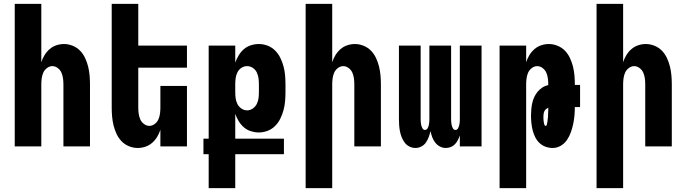

<svg xmlns="http://www.w3.org/2000/svg" viewBox="-20 -755 3540 990"><path d="M56 0V-735H193V-434Q199 -453 209.5 -470.5Q220 -488 235.5 -501.5Q251 -515 270.5 -521.5Q290 -528 310 -528Q333 -528 355 -519Q377 -510 393 -493.5Q409 -477 419 -455.5Q429 -434 434.5 -411.5Q440 -389 442 -366Q444 -343 444 -320V0H307V-320Q307 -335 305 -350.5Q303 -366 297 -380Q291 -394 278 -404Q265 -414 250 -414Q235 -414 222 -404Q209 -394 203 -380Q197 -366 195 -350.5Q193 -335 193 -320V0Z M690 8Q667 8 645 -1Q623 -10 607 -26.5Q591 -43 581 -64.5Q571 -86 565.5 -108.5Q560 -131 558 -154Q556 -177 556 -200V-735H693V-520H944V-406H693V-200Q693 -185 695 -169.5Q697 -154 703 -140Q709 -126 722 -116Q735 -106 750 -106Q765 -106 778 -116Q791 -126 797 -140Q803 -154 805 -169.5Q807 -185 807 -200V-312H944V0H807V-86Q801 -67 790.5 -49.5Q780 -32 764.5 -18.5Q749 -5 729.5 1.5Q710 8 690 8Z M1056 215V40H1029V-40H1056V-520H1193V-432Q1200 -452 1211 -470Q1222 -488 1237.5 -501.5Q1253 -515 1273.5 -521.5Q1294 -528 1314 -528Q1338 -528 1360 -519.5Q1382 -511 1398.5 -494.5Q1415 -478 1425.5 -456.5Q1436 -435 1442 -412.5Q1448 -390 1450 -366.5Q1452 -343 1452 -320V-280Q1452 -257 1450 -233.5Q1448 -210 1442 -187.5Q1436 -165 1425.5 -143.5Q1415 -122 1398.5 -105.5Q1382 -89 1360 -80.5Q1338 -72 1314 -72Q1294 -72 1273.5 -78.5Q1253 -85 1237.5 -98.5Q1222 -112 1211 -130Q1200 -148 1193 -168V-40H1444V40H1193V215ZM1254 -186Q1270 -186 1283.5 -195.5Q1297 -205 1304 -219Q1311 -233 1313 -248.5Q1315 -264 1315 -280V-320Q1315 -336 1313 -351.5Q1311 -367 1304 -381.5Q1297 -396 1283.5 -405Q1270 -414 1254 -414Q1238 -414 1224.5 -405Q1211 -396 1204 -381.5Q1197 -367 1195 -351.5Q1193 -336 1193 -320V-280Q1193 -264 1195 -248.5Q1197 -233 1204 -219Q1211 -205 1224.5 -195.5Q1238 -186 1254 -186Z M1556 215V-735H1693V-434Q1699 -453 1709.5 -470.5Q1720 -488 1735.5 -501.5Q1751 -515 1770.5 -521.5Q1790 -528 1810 -528Q1833 -528 1855 -519Q1877 -510 1893 -493.5Q1909 -477 1919 -455.5Q1929 -434 1934.5 -411.5Q1940 -389 1942 -366Q1944 -343 1944 -320V0H1807V-320Q1807 -335 1805 -350.5Q1803 -366 1797 -380Q1791 -394 1778 -404Q1765 -414 1750 -414Q1735 -414 1722 -404Q1709 -394 1703 -380Q1697 -366 1695 -350.5Q1693 -335 1693 -320V215Z M2122 8Q2106 8 2091 0.5Q2076 -7 2066.5 -20Q2057 -33 2051 -48Q2045 -63 2042 -79Q2039 -95 2038 -111Q2037 -127 2037 -143V-520H2149V-143Q2149 -134 2149.5 -126Q2150 -118 2152 -109.5Q2154 -101 2158.5 -93Q2163 -85 2171 -85Q2180 -85 2184.5 -93Q2189 -101 2191 -109.5Q2193 -118 2193.5 -126Q2194 -134 2194 -143V-520H2306V-143Q2306 -134 2306.5 -126Q2307 -118 2309 -109.5Q2311 -101 2315.5 -93Q2320 -85 2329 -85Q2337 -85 2341.5 -93Q2346 -101 2348 -109.5Q2350 -118 2350.5 -126Q2351 -134 2351 -143V-520H2463V0H2351V-57Q2347 -45 2341 -33Q2335 -21 2326 -11.5Q2317 -2 2304.5 3Q2292 8 2279 8Q2263 8 2248.5 0.5Q2234 -7 2224 -20Q2214 -33 2208.5 -48Q2203 -63 2200 -79Q2196 -63 2190.5 -48Q2185 -33 2176 -20Q2167 -7 2152.5 0.5Q2138 8 2122 8Z M2556 215V-520H2693V-434Q2699 -453 2709.5 -470.5Q2720 -488 2735.5 -501.5Q2751 -515 2770.5 -521.5Q2790 -528 2810 -528Q2833 -528 2855 -519Q2877 -510 2893 -493.5Q2909 -477 2919 -455.5Q2929 -434 2934.5 -411.5Q2940 -389 2942 -366Q2944 -343 2944 -320V-317H2971V-203H2944Q2944 -181 2942 -159Q2940 -137 2935.5 -115.5Q2931 -94 2923.5 -73Q2916 -52 2903.5 -33.5Q2891 -15 2871.5 -3.5Q2852 8 2830 8Q2811 8 2793 1.5Q2775 -5 2761.5 -18Q2748 -31 2739.5 -48Q2731 -65 2726.5 -83.5Q2722 -102 2720 -120.5Q2718 -139 2718 -158V-159Q2718 -175 2719.5 -191.5Q2721 -208 2724.5 -224Q2728 -240 2735 -255Q2742 -270 2752.5 -282.5Q2763 -295 2777 -304Q2791 -313 2807 -316V-320Q2807 -335 2805 -350.5Q2803 -366 2797 -380Q2791 -394 2778 -404Q2765 -414 2750 -414Q2735 -414 2722 -404Q2709 -394 2703 -380Q2697 -366 2695 -350.5Q2693 -335 2693 -320V215ZM2794 -106Q2798 -106 2799 -110.5Q2800 -115 2801 -119Q2802 -123 2802.5 -127Q2803 -131 2803.5 -135Q2804 -139 2804.5 -143Q2805 -147 2805.5 -151Q2806 -155 2806 -159Q2806 -163 2806 -167Q2806 -171 2806.5 -175Q2807 -179 2807 -183.5Q2807 -188 2807 -192Q2807 -196 2807 -200Q2801 -197 2795.5 -192.5Q2790 -188 2787 -181.5Q2784 -175 2783 -168Q2782 -161 2782 -154Q2782 -150 2782 -145.5Q2782 -141 2782.5 -136.5Q2783 -132 2783.5 -128Q2784 -124 2785 -119.5Q2786 -115 2787.5 -110.5Q2789 -106 2794 -106Z M3056 215V-735H3193V-434Q3199 -453 3209.5 -470.5Q3220 -488 3235.5 -501.5Q3251 -515 3270.5 -521.5Q3290 -528 3310 -528Q3333 -528 3355 -519Q3377 -510 3393 -493.5Q3409 -477 3419 -455.5Q3429 -434 3434.5 -411.5Q3440 -389 3442 -366Q3444 -343 3444 -320V0H3307V-320Q3307 -335 3305 -350.5Q3303 -366 3297 -380Q3291 -394 3278 -404Q3265 -414 3250 -414Q3235 -414 3222 -404Q3209 -394 3203 -380Q3197 -366 3195 -350.5Q3193 -335 3193 -320V215Z"/></svg>

Font: Iosevka Term Curly Heavy
Style: Regular
Weight: 900
Designer: Belleve Invis
Foundry: Belleve Invis
Version: Version 32.3.0